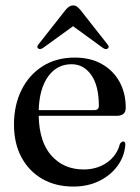

<svg xmlns="http://www.w3.org/2000/svg" viewBox="-20 -676 514 707"><path d="M443 -279Q443 -249.5 409.5 -249.5H122.5Q124.5 -152.5 170 -102.2Q215.5 -52 288 -52Q337.5 -52 374 -77.5Q410.5 -103 421.5 -146Q427.5 -155 433.5 -155Q442 -155 441.5 -142.5Q438 -99.5 412.5 -64.8Q387 -30 345 -9.5Q303 11 250 11Q185 11 135.8 -17.2Q86.5 -45.5 59 -96.8Q31.5 -148 31.5 -217.5Q31.5 -288.5 59 -344.2Q86.5 -400 136.8 -432Q187 -464 255.5 -464Q313 -464 355 -440.2Q397 -416.5 420 -375Q443 -333.5 443 -279ZM243.5 -439.5Q190 -439.5 157.5 -394.8Q125 -350 122.5 -270.5H327Q344 -270.5 344 -286Q344 -360.5 316 -400Q288 -439.5 243.5 -439.5ZM377 -497.5Q370 -492 359 -499.5L249 -579.5L138.5 -499.5Q127.5 -492.5 120.5 -497.5Q113.5 -503 122 -513L221.5 -639.5Q235 -656 249 -656Q257.5 -656 263.2 -651.8Q269 -647.5 276 -639.5L375.5 -513Q384 -503 377 -497.5Z"/></svg>

Font: Fraunces 72pt
Style: Regular
Weight: 400
Version: Version 1.000;[0bf87f6ff]